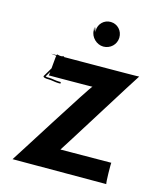

<svg xmlns="http://www.w3.org/2000/svg" viewBox="-125 -1105 888 1044"><g transform="rotate(15 319.0 -583.5)"><path d="M369 -1013C331 -1014 301 -984 301 -947C301 -910 299 -988 299 -950C299 -912 295 -990 295 -952C295 -914 293 -992 292 -953C291 -914 290 -990 289 -951C288 -912 288 -988 288 -948C288 -908 290 -984 290 -945C290 -907 325 -873 363 -873C402 -873 434 -903 435 -942C436 -981 407 -1012 369 -1013ZM179 -618H185H187C195 -619 191 -628 184 -627H179C160 -627 140 -633 121 -633H115C112 -633 105 -634 103 -635H102C120 -664 139 -699 159 -727C162 -731 185 -773 164 -765C153 -761 143 -765 132 -767C126 -768 121 -645 117 -645C117 -645 371 -646 363 -647C356 -648 46 -153 45 -154L573 -155C568 -155 567 -277 569 -274L283 -272C284 -271 592 -766 594 -766C597 -764 92 -763 99 -762C107 -761 113 -760 117 -760C133 -759 150 -753 165 -756C165 -755 164 -753 163 -751C154 -736 143 -718 133 -703C119 -683 106 -657 93 -637C85 -627 107 -624 115 -624H121C140 -624 160 -618 179 -618Z"/></g></svg>

Font: Hussar Wojna
Style: 3
Weight: 400
Designer: Robert Jablonski
Foundry: Cannot Into Space Fonts
Version: Version 1.01